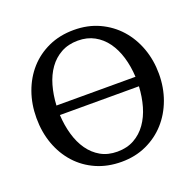

<svg xmlns="http://www.w3.org/2000/svg" viewBox="-124 -816 979 962"><g transform="rotate(-20 365.5 -335.5)"><path d="M154.8 -310.1Q157.7 -254.4 171.9 -205.1Q186 -155.8 211.9 -118.9Q237.8 -82 275.6 -60.5Q313.5 -39.1 363.8 -39.1Q415 -39.1 453.6 -60.5Q492.2 -82 518.6 -119.1Q544.9 -156.2 559.1 -205.3Q573.2 -254.4 576.2 -310.1ZM576.2 -360.8Q573.2 -417.5 558.6 -466.6Q543.9 -515.6 517.6 -552Q491.2 -588.4 453.4 -609.1Q415.5 -629.9 366.2 -629.9Q314.9 -629.9 276.4 -608.6Q237.8 -587.4 211.7 -550.8Q185.5 -514.2 171.6 -465.3Q157.7 -416.5 154.8 -360.8ZM691.9 -335Q691.9 -262.2 668.5 -198.2Q645 -134.3 602.3 -86.7Q559.6 -39.1 499.5 -11.5Q439.5 16.1 366.2 16.1Q292.5 16.1 232.2 -10.5Q171.9 -37.1 128.9 -84.5Q85.9 -131.8 62.5 -196Q39.1 -260.3 39.1 -335.9Q39.1 -409.2 62 -473.1Q85 -537.1 127.4 -584.7Q169.9 -632.3 230.2 -659.7Q290.5 -687 365.2 -687Q439.5 -687 499.8 -659.2Q560.1 -631.3 602.8 -583.5Q645.5 -535.6 668.7 -471.7Q691.9 -407.7 691.9 -335Z"/></g></svg>

Font: Charis SIL Am
Style: Regular
Weight: 400
Foundry: SIL International
Version: Version 5.000